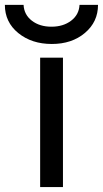

<svg xmlns="http://www.w3.org/2000/svg" viewBox="-51 -759 419 781"><path d="M272.5 -739.3H347.7Q347.7 -669.9 294.4 -625Q241.2 -580.1 159.7 -580.1Q78.1 -580.1 23.4 -624.5Q-31.2 -668.9 -31.2 -739.3H44.9Q46.9 -699.2 78.6 -674.8Q110.4 -650.4 158.2 -650.4Q206.1 -650.4 238.3 -674.8Q270.5 -699.2 272.5 -739.3ZM112.3 2V-524.4H205.1V2Z"/></svg>

Font: irohakakuC Regular
Style: Regular
Weight: 400
Designer: [Source Han Sans]
Ryoko NISHIZUKA Ë•øÂ°öÊ∂ºÂ≠ê (kana & ideographs); Paul D. Hunt (Latin, Greek & Cyrillic); Wenlong ZHAN
Version: Version 1.001.20160904